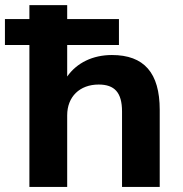

<svg xmlns="http://www.w3.org/2000/svg" viewBox="-42 -739 724 759"><path d="M223.6 0V-283.2C223.6 -356.4 272.9 -404.8 348.1 -404.8C410.6 -404.8 440.4 -373.5 440.4 -298.3V0H589.4V-304.7C589.4 -451.2 527.3 -521.5 400.4 -521.5C324.7 -521.5 261.7 -490.7 223.6 -436.5V-561H428.2V-663.6H223.6V-718.8H74.2V-663.6H-22.5V-561H74.2V0Z"/></svg>

Font: Winston
Style: Bold
Weight: 700
Designer: Vernon Adams, Kim Jin-seong, David Berlow, Cristiano Sobral
Foundry: The Winston Project Authors
Version: Version 3.004